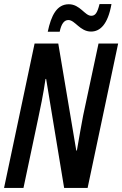

<svg xmlns="http://www.w3.org/2000/svg" viewBox="-21 -929 604 949"><path d="M215 -772H274C282 -811 296 -830 317 -830C350 -830 374 -773 429 -773C473 -773 512 -807 530 -909H471C460 -865 450 -851 430 -851C398 -851 375 -908 319 -908C260 -908 232 -853 215 -772ZM-1 0H95L168 -345C176 -382 194 -467 204 -539H207L296 0H412L563 -714H466L390 -358C383 -319 370 -252 359 -185H356L267 -714H150Z"/></svg>

Font: Noto Sans UI Condensed Medium
Style: Italic
Weight: 500
Width: 3
Italic angle: -12°
Designer: Monotype Design Team
Foundry: Monotype Imaging Inc.
Version: Version 1.901